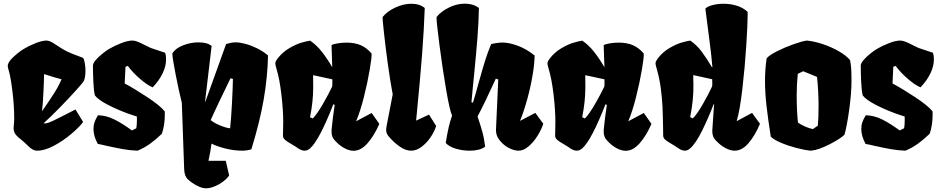

<svg xmlns="http://www.w3.org/2000/svg" viewBox="-20 -808 5110 1042"><path d="M230.5 -138.7Q245.1 -141.6 266.8 -151.9Q288.6 -162.1 327.6 -182.1Q357.9 -198.2 389.6 -213.9L431.2 -146Q409.7 -117.2 366 -80.3Q322.3 -43.5 272.2 -16.8Q222.2 9.8 181.6 9.8Q168.9 9.8 156.7 3.2Q144.5 -3.4 129.9 -18.6Q117.2 -31.2 110.8 -36.6Q100.6 -45.9 91.6 -53Q82.5 -60.1 80.1 -62Q64.9 -75.7 59.3 -87.2Q53.7 -98.6 53.7 -111.8Q53.7 -120.6 55.2 -131.3Q57.1 -149.9 57.1 -165Q57.1 -233.4 47.6 -311.5Q38.1 -389.6 27.8 -423.8Q22 -443.8 22 -450.2Q22 -469.7 51 -497.1Q80.1 -524.4 107.4 -541.5Q134.3 -558.1 171.4 -573Q208.5 -587.9 232.9 -587.9Q250 -586.9 271 -573.2Q317.9 -541.5 344.5 -528.6Q371.1 -515.6 409.7 -502L423.3 -497.1Q429.2 -494.6 431.6 -492.2Q434.1 -489.7 436.3 -483.2Q438.5 -476.6 440.9 -461.9Q443.8 -444.3 443.8 -424.3Q443.8 -385.3 433.6 -366.2Q429.2 -358.4 391.6 -316.7Q354 -274.9 305.2 -224.9Q256.3 -174.8 216.3 -138.7ZM219.2 -405.8Q219.2 -378.9 215.8 -308.6Q212.4 -238.3 208 -205.1L207.5 -203.6L221.2 -223.1Q253.4 -270 276.1 -305.9Q298.8 -341.8 314 -377.9Q287.6 -383.8 219.2 -405.8Z M656.7 -355Q707.5 -328.1 778.3 -281.5Q849.1 -234.9 874 -203.6Q874.5 -197.8 874.5 -186Q874.5 -158.7 870.4 -131.3Q866.2 -104 858.4 -82Q826.7 -51.3 794.9 -28.3Q763.2 -5.4 726.6 9.8Q685.5 8.3 646.2 1.2Q606.9 -5.9 556.6 -17.1Q526.4 -24.4 510.7 -26.9Q487.3 -69.3 487.3 -107.4Q487.3 -128.4 492.9 -144Q498.5 -159.7 504.4 -169.4Q510.3 -179.2 511.7 -182.6Q558.1 -181.2 601.3 -159.4Q644.5 -137.7 695.8 -100.1L719.7 -111.8Q723.1 -130.4 723.1 -157.7Q723.1 -170.4 722.7 -175.8Q700.7 -182.1 668.9 -193.8Q612.3 -214.8 562.7 -240.7Q513.2 -266.6 495.1 -290Q488.8 -314.5 486.6 -364Q484.4 -413.6 484.4 -451.7Q484.4 -464.8 500.2 -482.9Q516.1 -501 536.6 -517.3Q557.1 -533.7 571.3 -542Q599.1 -558.6 636.2 -573.2Q673.3 -587.9 698.7 -587.9Q711.9 -587.9 728 -581.3Q744.1 -574.7 767.6 -562.5Q791.5 -550.3 797.9 -547.9L876.5 -521.5Q881.3 -504.9 881.3 -485.8Q881.3 -448.7 862.3 -409.4Q843.3 -370.1 808.6 -334Q778.8 -346.2 739 -380.9Q699.2 -415.5 673.8 -450.2L661.1 -445.8Z M1205.1 64.5 1223.6 144Q1212.4 161.1 1190.9 177.2Q1169.4 193.4 1144.5 203.6Q1119.6 213.9 1098.6 213.9Q1081.1 213.9 1061 205.3Q1041 196.8 1022.9 184.1Q1007.8 173.3 999.5 165.5Q991.2 157.7 985.8 144.8Q980.5 131.8 979.5 110.8L966.8 -250Q949.7 -318.4 933.1 -404.3Q916.5 -490.2 915.5 -513.2V-518.1Q932.1 -545.9 973.4 -562Q1014.6 -578.1 1057.1 -578.1Q1106.4 -578.1 1128.4 -558.1L1092.8 -255.9L1094.2 -255.4L1207 -568.8Q1210.9 -569.8 1219.2 -572.3Q1227.5 -574.7 1237.5 -576.4Q1247.6 -578.1 1260.3 -578.1Q1280.8 -578.1 1310.8 -570.3Q1340.8 -562.5 1374 -546.4Q1407.2 -530.3 1434.6 -506.8Q1432.1 -389.2 1411.1 -268.1Q1390.1 -147 1344.2 2.4Q1318.8 9.8 1296.4 9.8Q1249 9.8 1201.7 -2.4Q1154.3 -14.6 1127.9 -28.8Q1122.6 15.1 1111.3 64.5ZM1123.5 -156.2Q1142.6 -140.1 1176.3 -126.5Q1210 -112.8 1229 -111.8Q1234.4 -163.6 1238.8 -245.8Q1243.2 -328.1 1244.1 -379.4L1231 -383.3Q1204.1 -328.6 1169.4 -255.6Q1134.8 -182.6 1123.5 -156.2Z M2038.6 -135.7Q2010.3 -70.8 1974.4 -30.3Q1938.5 10.3 1898.4 10.3Q1876 10.3 1850.1 -3.4Q1824.2 -17.1 1804.2 -38.6Q1802.2 -40.5 1794.9 -48.3Q1787.6 -56.2 1783.4 -67.4Q1779.3 -78.6 1779.3 -93.8Q1779.3 -102.5 1779.8 -107.4Q1786.6 -175.3 1796.4 -238.8L1789.1 -242.2Q1712.4 -45.9 1662.1 -2Q1647 9.8 1632.8 9.8Q1621.1 9.8 1609.4 3.7Q1597.7 -2.4 1580.6 -14.6Q1574.2 -19 1558.6 -27.8Q1537.1 -40 1526.6 -49.3Q1516.1 -58.6 1515.6 -71.3Q1515.6 -85 1516.1 -95.7Q1517.1 -127 1517.1 -146.5Q1517.1 -210.4 1507.1 -295.7Q1497.1 -380.9 1480 -436.5Q1474.1 -456.5 1474.1 -463.4Q1474.1 -469.2 1476.8 -475.1Q1479.5 -481 1486.3 -490.2Q1513.2 -524.9 1549.3 -546.1Q1585.4 -567.4 1615.2 -576.2Q1645 -585 1663.1 -587.4Q1698.7 -563 1727.5 -526.1Q1756.3 -489.3 1783.2 -442.9Q1782.7 -472.7 1780.3 -530.3L1779.3 -563Q1787.6 -568.4 1811 -572.5Q1834.5 -576.7 1861.3 -576.7Q1905.8 -576.7 1938.2 -562.5Q1970.7 -548.3 1996.6 -517.6Q1998.5 -501 1986.8 -431.4Q1975.1 -361.8 1955.1 -282.2Q1935.1 -202.6 1912.6 -149.9L1997.1 -194.8ZM1782.7 -338.4Q1783.7 -350.1 1783.7 -351.6V-377.4Q1756.3 -383.8 1720.7 -391.1L1679.2 -399.9L1679.7 -347.7V-331.5Q1679.7 -257.3 1662.6 -171.9L1677.2 -165Q1700.7 -188.5 1732.2 -243.2Q1763.7 -297.9 1782.7 -338.4Z M2075.7 -104.5Q2075.7 -108.9 2077.6 -121.6L2111.3 -295.9Q2097.7 -366.7 2084.7 -461.7Q2071.8 -556.6 2063.5 -632.6Q2055.2 -708.5 2056.6 -715.8Q2080.6 -746.1 2124.8 -766.8Q2168.9 -787.6 2212.4 -787.6Q2257.3 -787.6 2285.2 -764.6Q2281.2 -650.4 2270.8 -514.2Q2260.3 -377.9 2238.3 -153.3L2308.1 -186L2347.2 -124Q2337.4 -93.8 2316.4 -62.7Q2295.4 -31.7 2267.6 -11Q2239.7 9.8 2210.9 9.8Q2180.7 9.8 2148.4 -13.2Q2116.2 -36.1 2089.8 -67.4Q2083 -75.2 2079.3 -83.7Q2075.7 -92.3 2075.7 -104.5Z M2670.9 -381.3Q2639.6 -313.5 2618.2 -268.6Q2596.7 -223.6 2571.8 -175.8Q2588.4 -127 2598.1 -91.1Q2607.9 -55.2 2612.8 -11.7Q2583.5 9.8 2528.8 9.8Q2490.2 9.8 2453.4 -1.2Q2416.5 -12.2 2398.9 -32.2Q2408.2 -88.4 2415.3 -118.4Q2422.4 -148.4 2433.1 -179.7L2433.6 -180.7Q2420.9 -206.5 2401.1 -322Q2381.3 -437.5 2365.2 -562Q2349.1 -686.5 2349.1 -711.9L2349.6 -715.8Q2372.6 -745.6 2415.8 -766.8Q2459 -788.1 2502 -788.1Q2548.3 -788.1 2579.1 -764.6Q2577.6 -684.1 2571 -601.6Q2564.5 -519 2551.8 -390.1Q2549.3 -366.7 2545.9 -332.3Q2542.5 -297.9 2538.6 -252.9L2544.9 -251.5L2546.9 -251Q2557.1 -283.2 2577.6 -358.4Q2599.1 -435.5 2612.8 -479.5Q2626.5 -523.4 2645.5 -568.8Q2680.2 -577.1 2709 -577.1Q2741.7 -577.1 2789.1 -560.1Q2836.4 -543 2881.3 -506.8Q2881.3 -465.3 2870.8 -402.1Q2860.4 -338.9 2842 -271.7Q2823.7 -204.6 2802.2 -151.9L2885.3 -195.3L2928.7 -136.2Q2917.5 -103 2896 -69.1Q2874.5 -35.2 2847.7 -12.7Q2820.8 9.8 2794.4 9.8Q2772 9.8 2745.8 -2.9Q2719.7 -15.6 2701.7 -35.2Q2684.6 -53.2 2677.7 -69.8Q2670.9 -86.4 2671.9 -107.9L2684.1 -377Z M3515.6 -135.7Q3487.3 -70.8 3451.4 -30.3Q3415.5 10.3 3375.5 10.3Q3353 10.3 3327.1 -3.4Q3301.3 -17.1 3281.2 -38.6Q3279.3 -40.5 3272 -48.3Q3264.6 -56.2 3260.5 -67.4Q3256.3 -78.6 3256.3 -93.8Q3256.3 -102.5 3256.8 -107.4Q3263.7 -175.3 3273.4 -238.8L3266.1 -242.2Q3189.5 -45.9 3139.2 -2Q3124 9.8 3109.9 9.8Q3098.1 9.8 3086.4 3.7Q3074.7 -2.4 3057.6 -14.6Q3051.3 -19 3035.6 -27.8Q3014.2 -40 3003.7 -49.3Q2993.2 -58.6 2992.7 -71.3Q2992.7 -85 2993.2 -95.7Q2994.1 -127 2994.1 -146.5Q2994.1 -210.4 2984.1 -295.7Q2974.1 -380.9 2957 -436.5Q2951.2 -456.5 2951.2 -463.4Q2951.2 -469.2 2953.9 -475.1Q2956.5 -481 2963.4 -490.2Q2990.2 -524.9 3026.4 -546.1Q3062.5 -567.4 3092.3 -576.2Q3122.1 -585 3140.1 -587.4Q3175.8 -563 3204.6 -526.1Q3233.4 -489.3 3260.3 -442.9Q3259.8 -472.7 3257.3 -530.3L3256.3 -563Q3264.6 -568.4 3288.1 -572.5Q3311.5 -576.7 3338.4 -576.7Q3382.8 -576.7 3415.3 -562.5Q3447.8 -548.3 3473.6 -517.6Q3475.6 -501 3463.9 -431.4Q3452.1 -361.8 3432.1 -282.2Q3412.1 -202.6 3389.6 -149.9L3474.1 -194.8ZM3259.8 -338.4Q3260.7 -350.1 3260.7 -351.6V-377.4Q3233.4 -383.8 3197.8 -391.1L3156.2 -399.9L3156.7 -347.7V-331.5Q3156.7 -257.3 3139.6 -171.9L3154.3 -165Q3177.7 -188.5 3209.2 -243.2Q3240.7 -297.9 3259.8 -338.4Z M4104.5 -136.2Q4077.1 -71.3 4042 -30.8Q4006.8 9.8 3966.8 9.8Q3944.3 9.8 3918.2 -3.9Q3892.1 -17.6 3871.6 -39.1Q3870.1 -40.5 3862.3 -48.6Q3854.5 -56.6 3850.1 -68.4Q3845.7 -80.1 3845.7 -95.7Q3845.7 -103.5 3846.2 -107.9Q3848.1 -129.9 3854 -222.7L3855.5 -241.7L3853 -242.7Q3826.2 -171.4 3791 -100.1Q3755.9 -28.8 3725.1 -2.4Q3710.9 9.8 3696.3 9.8Q3685.1 9.8 3673.6 3.7Q3662.1 -2.4 3644 -15.1Q3635.7 -21 3622.6 -28.3Q3601.6 -40 3590.6 -49.6Q3579.6 -59.1 3579.1 -71.8L3578.6 -112.3Q3577.6 -183.1 3575.4 -229.7Q3573.2 -276.4 3565.9 -330.8Q3558.6 -385.3 3543.5 -437Q3537.6 -457 3537.6 -463.9Q3537.6 -469.7 3540.3 -475.6Q3543 -481.4 3549.8 -490.7Q3576.2 -525.4 3612.3 -546.6Q3648.4 -567.9 3678.2 -576.7Q3708 -585.4 3726.1 -587.9Q3760.7 -564 3786.4 -530Q3812 -496.1 3843.8 -443.4L3846.2 -444.3Q3841.8 -500 3830.3 -588.1Q3818.8 -676.3 3816.9 -691.9Q3809.1 -751.5 3808.1 -761.2Q3816.9 -772 3845 -779.8Q3873 -787.6 3907.2 -787.6Q3944.3 -787.6 3978.5 -777.1Q4012.7 -766.6 4037.1 -744.1Q4037.6 -741.7 4037.6 -728Q4037.6 -677.2 4030 -560.1Q4022.5 -442.9 4009 -326.2Q3995.6 -209.5 3978 -150.4L4061.5 -195.3ZM3844.7 -338.9 3845.7 -350.6 3845.2 -377.9Q3826.2 -382.8 3782.7 -391.6L3742.2 -400.4L3743.2 -348.1Q3744.6 -267.6 3725.6 -172.4L3740.2 -165.5Q3763.7 -189 3795.2 -244.4Q3826.7 -299.8 3844.7 -338.9Z M4601.1 -370.6Q4601.1 -302.2 4589.1 -215.1Q4577.1 -127.9 4563.5 -78.1Q4555.2 -67.9 4531.2 -52.7Q4507.3 -37.6 4483.4 -25.4Q4451.2 -9.3 4427.7 -1Q4404.3 7.3 4380.9 9.8Q4347.7 6.8 4302.7 -4.9Q4257.8 -16.6 4219 -33Q4180.2 -49.3 4163.1 -66.4Q4147.9 -163.1 4139.9 -233.4Q4131.8 -303.7 4131.8 -370.1Q4131.8 -431.2 4140.6 -491.2Q4154.3 -508.3 4196.3 -529.5Q4238.3 -550.8 4285.6 -567.6Q4333 -584.5 4358.4 -587.9Q4398.9 -584 4445.8 -568.4Q4492.7 -552.7 4532.5 -529.8Q4572.3 -506.8 4593.3 -481.9Q4597.7 -460.4 4599.4 -436.8Q4601.1 -413.1 4601.1 -370.6ZM4303.7 -289.6Q4303.7 -211.4 4310.5 -142.6Q4350.6 -116.2 4391.6 -107.4L4418.5 -126Q4422.4 -166.5 4422.4 -234.4Q4422.4 -311 4414.1 -390.6L4338.9 -421.4L4309.6 -407.2Q4303.7 -348.6 4303.7 -289.6Z M4823.7 -355Q4874.5 -328.1 4945.3 -281.5Q5016.1 -234.9 5041 -203.6Q5041.5 -197.8 5041.5 -186Q5041.5 -158.7 5037.4 -131.3Q5033.2 -104 5025.4 -82Q4993.7 -51.3 4961.9 -28.3Q4930.2 -5.4 4893.6 9.8Q4852.5 8.3 4813.2 1.2Q4773.9 -5.9 4723.6 -17.1Q4693.4 -24.4 4677.7 -26.9Q4654.3 -69.3 4654.3 -107.4Q4654.3 -128.4 4659.9 -144Q4665.5 -159.7 4671.4 -169.4Q4677.2 -179.2 4678.7 -182.6Q4725.1 -181.2 4768.3 -159.4Q4811.5 -137.7 4862.8 -100.1L4886.7 -111.8Q4890.1 -130.4 4890.1 -157.7Q4890.1 -170.4 4889.6 -175.8Q4867.7 -182.1 4835.9 -193.8Q4779.3 -214.8 4729.7 -240.7Q4680.2 -266.6 4662.1 -290Q4655.8 -314.5 4653.6 -364Q4651.4 -413.6 4651.4 -451.7Q4651.4 -464.8 4667.2 -482.9Q4683.1 -501 4703.6 -517.3Q4724.1 -533.7 4738.3 -542Q4766.1 -558.6 4803.2 -573.2Q4840.3 -587.9 4865.7 -587.9Q4878.9 -587.9 4895 -581.3Q4911.1 -574.7 4934.6 -562.5Q4958.5 -550.3 4964.8 -547.9L5043.5 -521.5Q5048.3 -504.9 5048.3 -485.8Q5048.3 -448.7 5029.3 -409.4Q5010.3 -370.1 4975.6 -334Q4945.8 -346.2 4906 -380.9Q4866.2 -415.5 4840.8 -450.2L4828.1 -445.8Z"/></svg>

Font: Fruktur
Style: Regular
Weight: 400
Designer: Viktoriya Grabowska
Foundry: Viktoriya Grabowska
Version: Version 1.004; ttfautohint (v1.4.1)